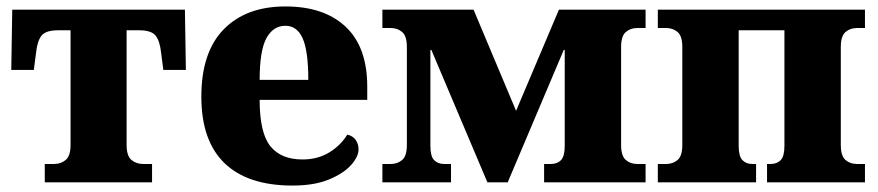

<svg xmlns="http://www.w3.org/2000/svg" viewBox="-20 -566 2725 596"><path d="M119 0V-57H148Q169 -57 184 -69.5Q199 -82 199 -116V-472H160Q123 -472 109.5 -456Q96 -440 92 -403L85 -349H15L18 -536H554L557 -349H487L480 -403Q476 -440 462.5 -456Q449 -472 412 -472H373V-116Q373 -82 388 -69.5Q403 -57 424 -57H452V0Z M888 10Q749 10 677 -59.5Q605 -129 605 -266Q605 -404 674.5 -475Q744 -546 866 -546Q986 -546 1053 -483Q1120 -420 1120 -297V-256H786Q786 -154 819 -112.5Q852 -71 919 -71Q966 -71 1001.5 -92.5Q1037 -114 1058 -148Q1074 -145 1083.5 -132.5Q1093 -120 1093 -102Q1093 -80 1070 -54Q1047 -28 1001.5 -9Q956 10 888 10ZM937 -318Q937 -408 919.5 -447Q902 -486 866 -486Q828 -486 807 -447.5Q786 -409 786 -318Z M1167 0V-57H1193Q1214 -57 1228.5 -69.5Q1243 -82 1243 -116V-420Q1243 -454 1228.5 -466.5Q1214 -479 1193 -479H1167V-536H1450L1582 -222L1715 -536H1984V-479H1958Q1937 -479 1922.5 -466.5Q1908 -454 1908 -420V-116Q1908 -82 1922.5 -69.5Q1937 -57 1958 -57H1984V0H1669V-57H1690Q1710 -57 1721.5 -69Q1733 -81 1733 -113V-411H1730L1556 0H1493L1319 -411H1316V-113Q1316 -81 1327.5 -69Q1339 -57 1359 -57H1380V0Z M2022 0V-57H2048Q2069 -57 2083.5 -69.5Q2098 -82 2098 -116V-420Q2098 -454 2083.5 -466.5Q2069 -479 2048 -479H2022V-536H2665V-479H2640Q2619 -479 2604.5 -466.5Q2590 -454 2590 -420V-116Q2590 -82 2604.5 -69.5Q2619 -57 2640 -57H2665V0H2361V-57H2372Q2392 -57 2403.5 -69Q2415 -81 2415 -113V-472H2273V-113Q2273 -81 2284.5 -69Q2296 -57 2315 -57H2327V0Z"/></svg>

Font: Noto Serif ExtraBold
Style: Regular
Weight: 800
Designer: Monotype Design Team
Foundry: Monotype Imaging Inc.
Version: Version 2.014